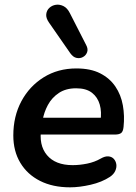

<svg xmlns="http://www.w3.org/2000/svg" viewBox="-20 -792 582 822"><path d="M280 10Q206 10 151.5 -17.5Q97 -45 67 -95Q37 -145 37 -212Q37 -294 71.5 -358.5Q106 -423 167 -461Q228 -499 307 -499Q368 -499 409 -478Q450 -457 474 -421.5Q498 -386 506 -341Q514 -296 509 -249Q507 -228 498 -222Q489 -216 473 -216H137L147 -288H427L410 -273Q416 -313 407 -344.5Q398 -376 373.5 -395Q349 -414 306 -414Q262 -414 232 -394Q202 -374 185 -342.5Q168 -311 162 -275L157 -244Q145 -171 181 -128Q217 -85 291 -85Q321 -85 353 -91.5Q385 -98 411 -113Q430 -124 444.5 -122.5Q459 -121 467.5 -111.5Q476 -102 478 -88.5Q480 -75 473.5 -60.5Q467 -46 451 -35Q416 -12 368 -1Q320 10 280 10ZM281 -564 190 -695Q176 -715 178 -731.5Q180 -748 191.5 -758.5Q203 -769 219 -771.5Q235 -774 251.5 -766Q268 -758 279 -736L349 -599Q358 -582 353 -568.5Q348 -555 335.5 -548Q323 -541 308 -544Q293 -547 281 -564Z"/></svg>

Font: Nunito ExtraLight
Style: Bold Italic
Weight: 700
Italic angle: -9°
Version: Version 3.602